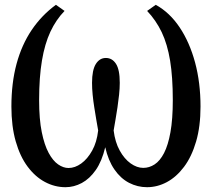

<svg xmlns="http://www.w3.org/2000/svg" viewBox="-20 -769 883 800"><path d="M253 11Q208 11 167.2 -10.8Q126.5 -32.5 95 -74.8Q63.5 -117 45.5 -180Q27.5 -243 27.5 -325Q27.5 -423.5 49 -503Q70.5 -582.5 112 -644Q153.5 -705.5 213 -749L249 -723.5Q213.5 -687 190 -636.8Q166.5 -586.5 154.8 -516.8Q143 -447 143 -351.5Q143 -272.5 154 -218.5Q165 -164.5 182.8 -131.8Q200.5 -99 222.2 -84Q244 -69 265.5 -69Q292.5 -69 318.5 -87.8Q344.5 -106.5 364 -141.5Q383.5 -176.5 389 -225.5Q385.5 -245.5 381.2 -270.2Q377 -295 372.8 -321.8Q368.5 -348.5 366 -374.5Q363.5 -400.5 363.5 -424Q363.5 -477 379.2 -502.2Q395 -527.5 421 -527.5Q447.5 -527.5 463.2 -503.2Q479 -479 479 -424Q479 -400.5 476.2 -374.5Q473.5 -348.5 469.5 -321.8Q465.5 -295 461.2 -270.2Q457 -245.5 453.5 -225.5Q459.5 -176.5 478.8 -141.8Q498 -107 524.2 -88.2Q550.5 -69.5 577 -69.5Q602 -69.5 624.2 -84Q646.5 -98.5 663.5 -131.2Q680.5 -164 690.2 -218.2Q700 -272.5 700 -352Q700 -447.5 688.8 -516.2Q677.5 -585 653.8 -634.8Q630 -684.5 593 -723.5L629 -749Q687 -717 728.5 -655Q770 -593 792.8 -508.8Q815.5 -424.5 815.5 -325Q815.5 -242 797 -179Q778.5 -116 746.8 -73.8Q715 -31.5 675.2 -10.2Q635.5 11 592.5 11Q553 11 517.8 -7.2Q482.5 -25.5 456.8 -62.8Q431 -100 418.5 -155.5Q404.5 -97 379 -60.5Q353.5 -24 320.8 -6.5Q288 11 253 11Z"/></svg>

Font: Merriweather 28pt
Style: Regular
Weight: 400
Version: Version 2.100